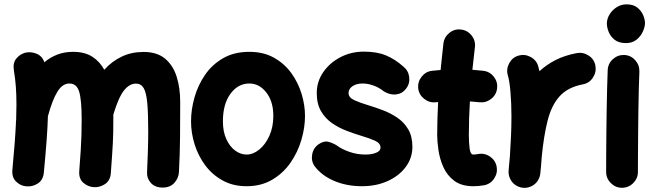

<svg xmlns="http://www.w3.org/2000/svg" viewBox="-20 -806 3055 900"><path d="M38.1 -10.7Q50.8 -144.5 54.7 -229Q54.2 -236.3 55.7 -243.7Q57.1 -282.7 57.1 -315.9Q57.1 -362.3 54.2 -400.6Q51.3 -439 44.9 -477.5Q39.6 -511.2 56.9 -532Q74.2 -552.7 99.1 -559.1Q125 -564.9 151.4 -554.2Q177.7 -543.5 188 -514.2Q214.8 -537.1 248.3 -550Q281.7 -563 322.8 -563Q377 -563 412.4 -540.3Q447.8 -517.6 468.8 -479Q504.4 -518.6 550.3 -540.5Q596.2 -562.5 653.3 -562.5Q716.3 -562.5 753.9 -531Q791.5 -499.5 808.1 -446.5Q824.7 -393.6 824.7 -328.1Q824.7 -249.5 824 -165.8Q823.2 -82 818.8 0.5Q817.4 28.3 797.6 50.8Q777.8 73.2 742.7 73.2Q706.5 73.2 687 51.3Q667.5 29.3 669.4 1Q671.9 -53.2 673.3 -100.6Q674.8 -147.9 674.8 -189.9Q674.8 -273.4 670.4 -322.5Q666 -371.6 653.6 -392.8Q641.1 -414.1 617.7 -414.1Q586.4 -414.1 561 -381.8Q535.6 -349.6 511.2 -269Q511.2 -257.8 511.2 -246.1Q511.2 -212.4 510.7 -185.8Q510.3 -159.2 508.8 -132.6Q507.3 -106 505.1 -73Q502.9 -40 499.5 5.4Q497.1 40.5 472.2 56.9Q447.3 73.2 419.4 71.3Q391.6 69.3 370.1 50.3Q348.6 31.2 351.6 -5.4Q356 -63.5 358.4 -101.3Q360.8 -139.2 361.8 -171.9Q362.8 -204.6 362.8 -246.1Q362.8 -337.9 351.1 -376.2Q339.4 -414.6 305.2 -414.6Q272.5 -414.6 248.8 -375.7Q225.1 -336.9 204.6 -261.2Q203.1 -208.5 198.2 -144Q193.4 -79.6 185.5 2.9Q182.1 38.6 156.7 54.4Q131.3 70.3 102.5 67.4Q75.7 64.9 55.2 44.9Q34.7 24.9 38.1 -10.7Z M1148.9 -563Q1215.3 -563 1264.4 -535.4Q1313.5 -507.8 1345.7 -463.1Q1377.9 -418.5 1393.8 -365.7Q1409.7 -313 1409.7 -262.7Q1409.7 -207.5 1392.6 -149.7Q1375.5 -91.8 1341.3 -42.7Q1307.1 6.3 1255.6 36.6Q1204.1 66.9 1135.7 66.9Q1072.3 66.9 1023.7 40Q975.1 13.2 942.1 -31Q909.2 -75.2 892.3 -129.2Q875.5 -183.1 875.5 -237.3Q875.5 -292 891.6 -349.1Q907.7 -406.2 940.9 -454.8Q974.1 -503.4 1025.9 -533.2Q1077.6 -563 1148.9 -563ZM1148.9 -414.6Q1095.7 -414.6 1060.3 -366.5Q1024.9 -318.4 1024.9 -237.3Q1024.9 -188.5 1041 -153.6Q1057.1 -118.7 1082.5 -100.1Q1107.9 -81.5 1135.7 -81.5Q1166.5 -81.5 1195.3 -105Q1224.1 -128.4 1242.7 -169.4Q1261.2 -210.4 1261.2 -262.7Q1261.2 -330.6 1228.3 -372.6Q1195.3 -414.6 1148.9 -414.6Z M1883.3 -390.1Q1864.7 -366.2 1836.2 -363.3Q1807.6 -360.4 1779.8 -377.4Q1755.9 -396.5 1729.7 -405.5Q1703.6 -414.6 1680.2 -414.6Q1650.9 -414.6 1632.3 -401.9Q1613.8 -389.2 1613.8 -370.1Q1613.8 -348.6 1641.4 -336.2Q1668.9 -323.7 1707 -312.5Q1739.3 -302.7 1774.9 -289.3Q1810.5 -275.9 1842 -254.6Q1873.5 -233.4 1893.3 -200.2Q1913.1 -167 1913.1 -117.7Q1913.1 -65.4 1881.8 -23.4Q1850.6 18.6 1797.1 42.7Q1743.7 66.9 1676.3 66.9Q1605 66.9 1546.4 42Q1487.8 17.1 1454.1 -27.8Q1437.5 -52.7 1443.6 -83.5Q1449.7 -114.3 1475.1 -130.9Q1500 -147.5 1522.7 -140.4Q1545.4 -133.3 1560.5 -123Q1582.5 -106.4 1618.2 -94Q1653.8 -81.5 1693.8 -81.5Q1721.7 -81.5 1742.7 -89.8Q1763.7 -98.1 1763.7 -114.3Q1763.7 -134.8 1737.1 -146.7Q1710.4 -158.7 1673.3 -169.4Q1641.1 -179.2 1605 -192.9Q1568.8 -206.5 1536.9 -228.5Q1504.9 -250.5 1484.9 -284.7Q1464.8 -318.8 1464.8 -370.1Q1464.8 -423.3 1494.9 -467.3Q1524.9 -511.2 1575.2 -537.6Q1625.5 -564 1685.5 -564Q1746.6 -564 1789.1 -546.4Q1831.5 -528.8 1870.6 -494.1Q1894.5 -475.1 1898.2 -444.6Q1901.9 -414.1 1883.3 -390.1Z M2310.1 -391.1Q2306.2 -360.8 2281.7 -342Q2257.3 -323.2 2227.1 -326.7Q2205.6 -329.1 2182.6 -330.6Q2180.2 -291.5 2179 -252.2Q2177.7 -212.9 2177.7 -173.3Q2177.7 -137.7 2181.4 -109.6Q2185.1 -81.5 2198.7 -81.5Q2208 -81.5 2221.7 -84Q2252 -89.4 2277.3 -71.8Q2302.7 -54.2 2308.1 -24.4Q2313.5 5.4 2296.1 31.2Q2278.8 57.1 2248.5 62.5Q2235.4 64.9 2222.9 65.9Q2210.4 66.9 2198.7 66.9Q2143.1 66.9 2109.1 41.3Q2075.2 15.6 2058.1 -23.2Q2041 -62 2035.2 -102.8Q2029.3 -143.6 2029.3 -173.3Q2029.3 -212.4 2030.5 -251Q2031.7 -289.6 2033.7 -327.6Q2028.8 -327.1 2023.4 -326.7Q1993.2 -323.2 1968.8 -342.3Q1944.3 -361.3 1940.4 -391.1Q1937 -421.4 1956.1 -446Q1975.1 -470.7 2004.9 -474.1Q2024.9 -476.6 2045.4 -478Q2048.3 -509.3 2051.8 -540.5Q2055.2 -571.8 2058.6 -602.5Q2062.5 -632.8 2086.7 -652.1Q2110.8 -671.4 2141.1 -667.5Q2171.4 -664.1 2190.7 -639.6Q2210 -615.2 2206.1 -585Q2203.1 -558.1 2200.2 -531.7Q2197.3 -505.4 2194.3 -479Q2221.2 -477.1 2246.1 -474.1Q2276.4 -470.2 2295.2 -445.8Q2314 -421.4 2310.1 -391.1Z M2431.2 74.2Q2421.4 73.2 2412.6 69.8Q2382.8 58.6 2370.1 29.3Q2362.3 11.7 2364.3 -7.3Q2364.7 -10.7 2364.7 -14.6Q2366.2 -28.8 2367.4 -43.7Q2368.7 -58.6 2370.1 -73.2Q2373 -116.2 2375.2 -164.6Q2377.4 -212.9 2377.4 -259.8Q2377.4 -320.8 2372.8 -374.5Q2368.2 -428.2 2360.4 -453.1Q2352.1 -481.9 2366.9 -509.5Q2381.8 -537.1 2410.6 -545.4Q2439.5 -553.7 2467 -539.1Q2494.6 -524.4 2502.9 -495.6Q2506.3 -484.4 2508.8 -472.2Q2541 -502.4 2584 -524.4Q2627 -546.4 2683.6 -557.1Q2713.4 -562.5 2739.5 -545.4Q2765.6 -528.3 2771 -498Q2776.4 -468.3 2759.3 -442.1Q2742.2 -416 2711.9 -410.6Q2641.6 -397 2603.5 -355Q2565.4 -313 2547.4 -242.4Q2529.3 -171.9 2519.5 -72.3Q2516.6 -29.3 2512.7 7.3Q2511.7 17.1 2508.3 25.9Q2497.1 55.7 2467.8 68.4Q2450.2 76.2 2431.2 74.2Z M2824.7 -694.8Q2824.7 -717.8 2837.4 -738.5Q2850.1 -759.3 2871.1 -772.5Q2892.1 -785.6 2917 -785.6Q2948.7 -785.6 2967.5 -770.5Q2986.3 -755.4 2994.9 -734.9Q3003.4 -714.4 3003.4 -698.2Q3003.4 -680.2 2993.4 -658Q2983.4 -635.7 2963.6 -619.9Q2943.8 -604 2914.6 -604Q2879.9 -604 2860.4 -620.1Q2840.8 -636.2 2832.8 -657.5Q2824.7 -678.7 2824.7 -694.8ZM2906.2 -548.3Q2937 -546.9 2957.5 -523.9Q2978 -501 2977.1 -470.7Q2975.6 -437.5 2974.4 -389.4Q2973.1 -341.3 2972.4 -286.4Q2971.7 -231.4 2971.2 -177.2Q2970.7 -123 2970.5 -76.7Q2970.2 -30.3 2970.2 0Q2970.2 30.3 2948.2 52.2Q2926.3 74.2 2895.5 74.2Q2865.2 74.2 2843.3 52.2Q2821.3 30.3 2821.3 0Q2821.3 -31.2 2821.5 -77.6Q2821.8 -124 2822.3 -178.5Q2822.8 -232.9 2823.7 -288.3Q2824.7 -343.8 2825.9 -392.8Q2827.1 -441.9 2828.6 -477.5Q2830.1 -508.3 2853 -528.8Q2876 -549.3 2906.2 -548.3Z"/></svg>

Font: Mikhak ExtraBold
Style: Regular
Weight: 800
Designer: Amin Abedi
Version: Version 3.3